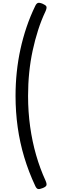

<svg xmlns="http://www.w3.org/2000/svg" viewBox="-20 -1232 409 1334"><path d="M296 -1153Q267 -1092 245 -1023.5Q223 -955 207 -881Q191 -807 183 -728Q175 -649 175 -566Q175 -455 189.5 -351.5Q204 -248 231 -154.5Q258 -61 296 22Q307 47 302 57Q297 67 276 75Q254 84 243.5 81Q233 78 225 60Q179 -38 148.5 -139.5Q118 -241 103 -347.5Q88 -454 88 -566Q88 -650 96.5 -731Q105 -812 122 -890Q139 -968 164.5 -1043.5Q190 -1119 225 -1191Q233 -1208 243.5 -1211.5Q254 -1215 276 -1206Q297 -1197 302 -1187.5Q307 -1178 296 -1153Z"/></svg>

Font: Playwrite CL
Style: Regular
Weight: 400
Designer: Veronika Burian, José Scaglione
Foundry: TypeTogether
Version: Version 1.002